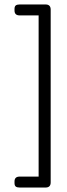

<svg xmlns="http://www.w3.org/2000/svg" viewBox="-20 -770 302 860"><path d="M45 50V43Q45 21 68 21H153V-701H68Q45 -701 45 -723V-730Q45 -741 50.5 -745.5Q56 -750 68 -750H184Q207 -750 207 -727V47Q207 70 184 70H68Q56 70 50.5 65.5Q45 61 45 50Z"/></svg>

Font: Mitr ExtraLight
Style: Regular
Weight: 250
Designer: Thanarat Vachiruckul
Foundry: Cadson Demak Co.,Ltd.
Version: Version 1.000